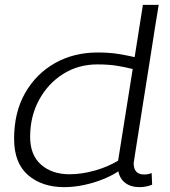

<svg xmlns="http://www.w3.org/2000/svg" viewBox="-20 -760 699 790"><path d="M553 10Q519 10 496 -7Q473 -24 467 -55Q440 -37 402.5 -22Q365 -7 324 1.5Q283 10 244 10Q153 10 95.5 -39.5Q38 -89 38 -189Q38 -298 83.5 -377.5Q129 -457 206.5 -500.5Q284 -544 381 -544Q430 -544 467 -538Q504 -532 534 -525L568 -740H633Q626 -701 616.5 -639Q607 -577 595.5 -504.5Q584 -432 572.5 -359.5Q561 -287 551.5 -226.5Q542 -166 536 -128.5Q530 -91 530 -89Q530 -42 573 -42Q590 -42 604 -48L606 0Q581 10 553 10ZM266 -43Q317 -43 371 -58.5Q425 -74 466 -99L526 -476Q499 -483 463.5 -489Q428 -495 381 -495Q302 -495 239.5 -455.5Q177 -416 140.5 -348.5Q104 -281 104 -197Q104 -122 149 -82.5Q194 -43 266 -43Z"/></svg>

Font: Georama Expanded Light
Style: Italic
Weight: 300
Width: 7
Italic angle: -9°
Designer: Jean-Baptiste Levee
Foundry: Production Type
Version: Version 1.000